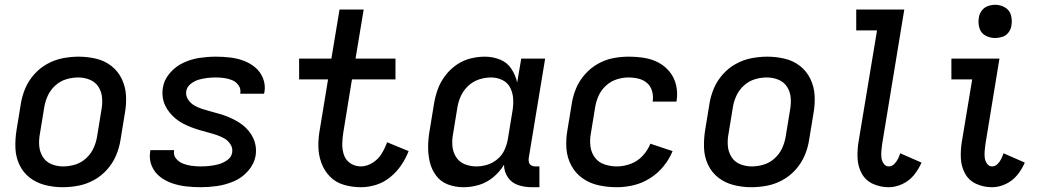

<svg xmlns="http://www.w3.org/2000/svg" viewBox="-20 -775 4360 803"><path d="M242 8Q275 8 308.5 1.5Q342 -5 373 -22Q404 -39 428 -66Q452 -93 465.5 -125Q479 -157 484 -190L502 -300Q509 -338 507 -375Q505 -412 489.5 -444.5Q474 -477 446 -499Q418 -521 382 -529.5Q346 -538 309 -538Q276 -538 242.5 -531.5Q209 -525 178 -508Q147 -491 123 -464Q99 -437 85.5 -405Q72 -373 67 -340L49 -230Q43 -192 44.5 -155Q46 -118 61.5 -85.5Q77 -53 105 -31.5Q133 -10 169 -1Q205 8 242 8ZM244 -79Q218 -79 195 -88.5Q172 -98 159 -119Q146 -140 144 -165Q142 -190 147 -216L165 -326Q169 -351 180 -375Q191 -399 211.5 -417.5Q232 -436 257 -443.5Q282 -451 307 -451Q333 -451 356 -441.5Q379 -432 392 -411.5Q405 -391 407 -365.5Q409 -340 404 -314L386 -204Q382 -179 371 -155Q360 -131 339.5 -112.5Q319 -94 294 -86.5Q269 -79 244 -79Z M819 8Q853 8 888 3Q923 -2 957.5 -16.5Q992 -31 1017.5 -60Q1043 -89 1049 -124Q1052 -143 1049.5 -161.5Q1047 -180 1039.5 -196.5Q1032 -213 1020.5 -227Q1009 -241 995 -252Q981 -263 965 -271.5Q949 -280 932 -287Q915 -294 897 -299Q879 -304 861 -309Q843 -314 825.5 -319.5Q808 -325 792.5 -334Q777 -343 766.5 -359Q756 -375 759 -394Q762 -412 778 -424.5Q794 -437 812 -442Q830 -447 847.5 -449Q865 -451 883 -451Q901 -451 918.5 -448.5Q936 -446 951.5 -439.5Q967 -433 977.5 -418.5Q988 -404 985 -386Q985 -385 985 -383H1084Q1085 -387 1086 -390Q1091 -420 1080 -447.5Q1069 -475 1047.5 -493Q1026 -511 999 -521Q972 -531 942.5 -534.5Q913 -538 883 -538Q849 -538 815 -533Q781 -528 748 -513Q715 -498 690.5 -469.5Q666 -441 661 -407Q658 -388 660.5 -369Q663 -350 671 -333.5Q679 -317 690 -303.5Q701 -290 715 -278.5Q729 -267 745 -258.5Q761 -250 778 -243.5Q795 -237 813 -231.5Q831 -226 848.5 -221.5Q866 -217 884 -211Q902 -205 917.5 -196.5Q933 -188 943.5 -172Q954 -156 951 -137Q948 -118 930.5 -105.5Q913 -93 894 -88Q875 -83 856.5 -81Q838 -79 819 -79Q800 -79 781.5 -81.5Q763 -84 746 -90.5Q729 -97 717 -111Q705 -125 708 -144V-147H609Q608 -143 608 -140Q603 -109 614.5 -81.5Q626 -54 649 -36Q672 -18 700 -8.5Q728 1 758 4.5Q788 8 819 8Z M1489 8Q1521 8 1553 -2Q1585 -12 1612 -34Q1639 -56 1658 -84Q1677 -112 1689 -143L1599 -180Q1590 -155 1576 -132Q1562 -109 1538 -94Q1514 -79 1489 -79Q1465 -79 1445.5 -92Q1426 -105 1418.5 -127Q1411 -149 1411.5 -173.5Q1412 -198 1416 -222L1452 -443H1634V-530H1467L1501 -735H1400L1366 -530H1231V-443H1352L1318 -236Q1311 -199 1311.5 -163Q1312 -127 1324 -94Q1336 -61 1360 -36.5Q1384 -12 1418.5 -2Q1453 8 1489 8Z M1918 8Q1951 8 1983 -1.5Q2015 -11 2042.5 -33.5Q2070 -56 2088 -86Q2088 -57 2104 -33.5Q2120 -10 2147 -1Q2174 8 2204 8H2236V-79H2218Q2210 -79 2202.5 -83Q2195 -87 2192.5 -95Q2190 -103 2191 -112L2260 -530H2160L2143 -430Q2136 -461 2118.5 -487.5Q2101 -514 2071 -526Q2041 -538 2008 -538Q1977 -538 1946 -530Q1915 -522 1888 -503Q1861 -484 1841 -457Q1821 -430 1810.5 -400.5Q1800 -371 1795 -340L1777 -230Q1771 -197 1770.5 -163Q1770 -129 1777.5 -97.5Q1785 -66 1804 -40.5Q1823 -15 1853.5 -3.5Q1884 8 1918 8ZM1972 -79Q1946 -79 1923 -88.5Q1900 -98 1887 -119Q1874 -140 1872 -165Q1870 -190 1875 -216L1893 -326Q1897 -351 1908 -374.5Q1919 -398 1939 -416.5Q1959 -435 1984 -443Q2009 -451 2034 -451Q2060 -451 2082.5 -439.5Q2105 -428 2115.5 -405Q2126 -382 2126.5 -355.5Q2127 -329 2122 -303L2104 -193Q2100 -170 2090 -148Q2080 -126 2060.5 -109.5Q2041 -93 2018 -86Q1995 -79 1972 -79Z M2560 8Q2595 8 2630.5 -0.5Q2666 -9 2698.5 -29.5Q2731 -50 2755 -79.5Q2779 -109 2793 -143L2700 -174Q2689 -146 2667.5 -123Q2646 -100 2617 -89.5Q2588 -79 2560 -79Q2533 -79 2508 -87.5Q2483 -96 2468 -116Q2453 -136 2449.5 -162.5Q2446 -189 2451 -216L2469 -326Q2473 -351 2483.5 -374.5Q2494 -398 2514 -416.5Q2534 -435 2559 -443Q2584 -451 2608 -451Q2630 -451 2650.5 -446Q2671 -441 2686 -428Q2701 -415 2707 -394.5Q2713 -374 2710 -353Q2710 -351 2709 -350H2809L2810 -355Q2815 -388 2807.5 -419.5Q2800 -451 2780.5 -475Q2761 -499 2733.5 -513.5Q2706 -528 2674 -533Q2642 -538 2608 -538Q2576 -538 2543 -531.5Q2510 -525 2479.5 -507.5Q2449 -490 2425.5 -463Q2402 -436 2389 -404.5Q2376 -373 2371 -340L2353 -230Q2346 -191 2349 -153Q2352 -115 2369.5 -82.5Q2387 -50 2417 -29Q2447 -8 2484 0Q2521 8 2560 8Z M3122 8Q3155 8 3188.5 1.5Q3222 -5 3253 -22Q3284 -39 3308 -66Q3332 -93 3345.5 -125Q3359 -157 3364 -190L3382 -300Q3389 -338 3387 -375Q3385 -412 3369.5 -444.5Q3354 -477 3326 -499Q3298 -521 3262 -529.5Q3226 -538 3189 -538Q3156 -538 3122.5 -531.5Q3089 -525 3058 -508Q3027 -491 3003 -464Q2979 -437 2965.5 -405Q2952 -373 2947 -340L2929 -230Q2923 -192 2924.5 -155Q2926 -118 2941.5 -85.5Q2957 -53 2985 -31.5Q3013 -10 3049 -1Q3085 8 3122 8ZM3124 -79Q3098 -79 3075 -88.5Q3052 -98 3039 -119Q3026 -140 3024 -165Q3022 -190 3027 -216L3045 -326Q3049 -351 3060 -375Q3071 -399 3091.5 -417.5Q3112 -436 3137 -443.5Q3162 -451 3187 -451Q3213 -451 3236 -441.5Q3259 -432 3272 -411.5Q3285 -391 3287 -365.5Q3289 -340 3284 -314L3266 -204Q3262 -179 3251 -155Q3240 -131 3219.5 -112.5Q3199 -94 3174 -86.5Q3149 -79 3124 -79Z M3697 8Q3726 8 3754.5 -5.5Q3783 -19 3802.5 -43Q3822 -67 3834 -95L3745 -134Q3741 -122 3735.5 -110.5Q3730 -99 3720 -89Q3710 -79 3697 -79Q3684 -79 3676 -90.5Q3668 -102 3666.5 -115Q3665 -128 3666 -142Q3667 -156 3669 -170L3762 -735H3561V-648H3648L3571 -184Q3565 -149 3566.5 -114Q3568 -79 3584 -49.5Q3600 -20 3631 -6Q3662 8 3697 8Z M4129 8Q4158 8 4186.5 -5.5Q4215 -19 4234.5 -43Q4254 -67 4266 -95L4177 -134Q4173 -122 4167.5 -110.5Q4162 -99 4152 -89Q4142 -79 4129 -79Q4116 -79 4108 -90.5Q4100 -102 4098.5 -115Q4097 -128 4098 -142Q4099 -156 4101 -170L4160 -530H3959V-443H4046L4003 -184Q3997 -149 3998.5 -114Q4000 -79 4016 -49.5Q4032 -20 4063 -6Q4094 8 4129 8ZM4142 -616Q4157 -616 4172.5 -621Q4188 -626 4198 -639.5Q4208 -653 4210 -668Q4214 -691 4208 -712Q4202 -733 4183 -744Q4164 -755 4142 -755Q4127 -755 4111.5 -749.5Q4096 -744 4086 -730.5Q4076 -717 4074 -702Q4070 -680 4076 -658.5Q4082 -637 4101 -626.5Q4120 -616 4142 -616Z"/></svg>

Font: Iosevka Sparkle Medium
Style: Italic
Weight: 500
Italic angle: -9°
Designer: Belleve Invis
Foundry: Belleve Invis
Version: Version 4.5.0; ttfautohint (v1.8.3)